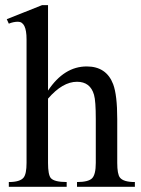

<svg xmlns="http://www.w3.org/2000/svg" viewBox="-20 -714 540 734"><path d="M495.6 0H274.4V-18.1Q317.4 -18.1 331.8 -32.2Q346.2 -46.4 346.2 -91.3V-258.8Q346.2 -328.6 339.4 -351.6Q325.2 -401.4 274.4 -401.4Q219.2 -401.4 163.6 -336.9V-91.3Q163.6 -45.9 174.3 -33.2Q187.5 -18.1 234.9 -18.1V0H13.7V-18.1Q56.6 -18.1 70.3 -35.2Q81.5 -49.3 81.5 -91.3V-564Q81.5 -630.9 48.8 -630.9Q31.2 -630.9 13.7 -623.5L5.9 -640.6L140.6 -694.3H163.6V-367.7Q225.1 -460 311.5 -460Q386.7 -460 412.6 -392.1Q428.2 -350.6 428.2 -258.8V-91.3Q428.2 -48.3 438.5 -35.2Q451.7 -18.1 495.6 -18.1Z"/></svg>

Font: Dai Banna SIL Book
Style: Regular
Weight: 400
Designer: Victor Gaultney
Foundry: SIL International
Version: Version 2.000